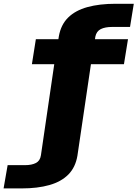

<svg xmlns="http://www.w3.org/2000/svg" viewBox="-152 -806 748 1044"><path d="M-132.5 218.5H-34.5Q52.5 218.5 116.8 200.2Q181 182 219.8 142.8Q258.5 103.5 269 40.5L342.5 -457H522L544 -593H364.5L366.5 -607Q372.5 -636 396 -647.8Q419.5 -659.5 458 -659.5H555L575.5 -785.5H477Q389 -785.5 323.5 -767.5Q258 -749.5 218.5 -710.5Q179 -671.5 168 -608.5L165.5 -593H43L21.5 -457H143L70.5 38.5Q66 68.5 43.2 80.2Q20.5 92 -15.5 92H-110.5Z"/></svg>

Font: Anybody UltraCondensed Thin ExtraBold
Style: Regular
Weight: 800
Version: Version 1.111